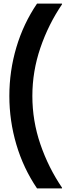

<svg xmlns="http://www.w3.org/2000/svg" viewBox="-20 -888 371 1068"><path d="M186 160Q110 48 71 -84Q32 -216 32 -354Q32 -493 71 -624.5Q110 -756 186 -868H325V-864Q249 -752 204.5 -621.5Q160 -491 160 -354Q160 -216 204.5 -86Q249 44 325 156V160H186Z"/></svg>

Font: Encode Sans Narrow
Style: Bold
Weight: 700
Designer: Pablo Impallari, Andres Torresi
Foundry: Pablo Impallari, Andres Torresi
Version: Version 1.000; ttfautohint (v1.00) -l 8 -r 50 -G 200 -x 14 -